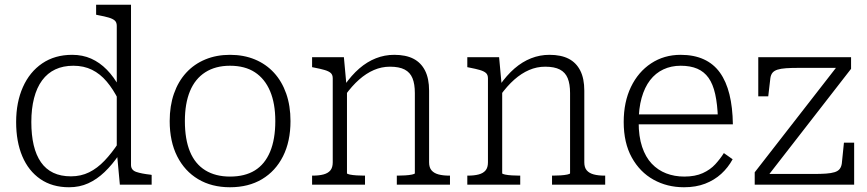

<svg xmlns="http://www.w3.org/2000/svg" viewBox="-20 -778 3652 809"><path d="M532 -83Q532 -61 554.5 -53.5Q577 -46 614 -42L619 -41V0H485L473 -130L472 -133V-669Q472 -684 463.5 -691.5Q455 -699 438 -704Q421 -709 394 -714L385 -716V-758H532ZM284 -547Q328 -547 364 -531Q400 -515 430 -484.5Q460 -454 484 -410L480 -356Q457 -402 429.5 -434.5Q402 -467 367.5 -484Q333 -501 289 -501Q246 -501 213 -485.5Q180 -470 157.5 -439.5Q135 -409 123.5 -364.5Q112 -320 112 -264Q112 -209 122 -166.5Q132 -124 152.5 -94.5Q173 -65 204.5 -50Q236 -35 279 -35Q321 -35 355.5 -52Q390 -69 420.5 -101Q451 -133 480 -177L483 -128Q453 -84 420.5 -53Q388 -22 351.5 -5.5Q315 11 271 11Q200 11 150 -23.5Q100 -58 74 -119.5Q48 -181 48 -264Q48 -347 76.5 -411Q105 -475 158 -511Q211 -547 284 -547Z M1204 -268Q1204 -182 1172.5 -119.5Q1141 -57 1084 -23Q1027 11 949 11Q872 11 815 -23Q758 -57 726.5 -119.5Q695 -182 695 -268Q695 -332 713 -383.5Q731 -435 764.5 -471.5Q798 -508 845 -527.5Q892 -547 949 -547Q1007 -547 1054 -527.5Q1101 -508 1134.5 -471.5Q1168 -435 1186 -383.5Q1204 -332 1204 -268ZM759 -268Q759 -191 780.5 -139Q802 -87 845 -60.5Q888 -34 949 -34Q1012 -34 1054 -60Q1096 -86 1118 -138.5Q1140 -191 1140 -268Q1140 -342 1118 -394Q1096 -446 1054 -473.5Q1012 -501 949 -501Q888 -501 845 -473.5Q802 -446 780.5 -394Q759 -342 759 -268Z M1295 0V-38H1298Q1324 -38 1343 -43Q1362 -48 1372 -60Q1382 -72 1382 -94V-448Q1382 -463 1373.5 -470.5Q1365 -478 1348 -483Q1331 -488 1305 -493L1295 -495V-537H1429L1440 -417L1442 -413V-48Q1442 -45 1454 -42.5Q1466 -40 1483 -39Q1500 -38 1514 -38H1518V0ZM1876 0H1652V-38H1656Q1670 -38 1687 -39Q1704 -40 1716 -42.5Q1728 -45 1728 -48V-386Q1728 -424 1718 -448.5Q1708 -473 1685 -485Q1662 -497 1623 -497Q1588 -497 1555.5 -483Q1523 -469 1493 -442.5Q1463 -416 1434 -376L1431 -418Q1461 -461 1494 -489.5Q1527 -518 1564 -532.5Q1601 -547 1641 -547Q1690 -547 1722 -530.5Q1754 -514 1771 -480.5Q1788 -447 1788 -396V-94Q1788 -72 1798.5 -60Q1809 -48 1828 -43Q1847 -38 1873 -38H1876Z M1949 0V-38H1952Q1978 -38 1997 -43Q2016 -48 2026 -60Q2036 -72 2036 -94V-448Q2036 -463 2027.5 -470.5Q2019 -478 2002 -483Q1985 -488 1959 -493L1949 -495V-537H2083L2094 -417L2096 -413V-48Q2096 -45 2108 -42.5Q2120 -40 2137 -39Q2154 -38 2168 -38H2172V0ZM2530 0H2306V-38H2310Q2324 -38 2341 -39Q2358 -40 2370 -42.5Q2382 -45 2382 -48V-386Q2382 -424 2372 -448.5Q2362 -473 2339 -485Q2316 -497 2277 -497Q2242 -497 2209.5 -483Q2177 -469 2147 -442.5Q2117 -416 2088 -376L2085 -418Q2115 -461 2148 -489.5Q2181 -518 2218 -532.5Q2255 -547 2295 -547Q2344 -547 2376 -530.5Q2408 -514 2425 -480.5Q2442 -447 2442 -396V-94Q2442 -72 2452.5 -60Q2463 -48 2482 -43Q2501 -38 2527 -38H2530Z M2671 -263Q2671 -203 2685.5 -159.5Q2700 -116 2726 -88.5Q2752 -61 2787 -47.5Q2822 -34 2863 -34Q2909 -34 2941 -48.5Q2973 -63 2994 -86Q3015 -109 3030 -133L3067 -107Q3048 -72 3019 -45.5Q2990 -19 2951 -4Q2912 11 2862 11Q2791 11 2733.5 -21Q2676 -53 2642 -114.5Q2608 -176 2608 -264Q2608 -348 2638.5 -411.5Q2669 -475 2723.5 -511Q2778 -547 2848 -547Q2904 -547 2945.5 -528Q2987 -509 3013.5 -472Q3040 -435 3053.5 -380.5Q3067 -326 3068 -254H2652V-296H3024L3005 -279Q3003 -339 2993.5 -381.5Q2984 -424 2965.5 -450Q2947 -476 2918 -488.5Q2889 -501 2848 -501Q2808 -501 2775 -485.5Q2742 -470 2719 -440Q2696 -410 2683.5 -365.5Q2671 -321 2671 -263Z M3211 -31 3196 -45H3408Q3438 -45 3460 -46.5Q3482 -48 3496.5 -52.5Q3511 -57 3518 -66Q3525 -75 3527 -89L3536 -177H3579V0H3160V-52L3510 -502L3526 -492H3345Q3314 -492 3292 -490.5Q3270 -489 3256 -484.5Q3242 -480 3235 -471.5Q3228 -463 3226 -449L3217 -372H3175V-537H3566V-488Z"/></svg>

Font: Roboto Serif ExtraLight
Style: Regular
Weight: 250
Version: Version 1.007